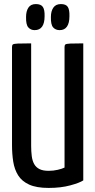

<svg xmlns="http://www.w3.org/2000/svg" viewBox="-20 -913 468 943"><path d="M219 10Q159 10 123 -6.5Q87 -23 69 -52Q51 -81 45 -119Q39 -157 39 -200V-682Q39 -691 43 -694.5Q47 -698 66.5 -699Q86 -700 133 -700V-197Q133 -169 136 -146Q139 -123 148 -107Q157 -91 174 -82.5Q191 -74 219 -74Q242 -74 263.5 -79Q285 -84 297 -90V-682Q297 -691 301 -694.5Q305 -698 324.5 -699Q344 -700 389 -700V-27Q371 -15 325 -2.5Q279 10 219 10ZM150 -765Q131 -765 119 -778.5Q107 -792 108 -830Q108 -858 119.5 -875.5Q131 -893 156 -893Q181 -893 190.5 -879Q200 -865 199 -833Q199 -800 187 -782.5Q175 -765 150 -765ZM273 -765Q253 -765 241 -778.5Q229 -792 230 -830Q230 -858 242 -875.5Q254 -893 279 -893Q304 -893 313 -879Q322 -865 321 -833Q321 -800 309 -782.5Q297 -765 273 -765Z"/></svg>

Font: Yanone Kaffeesatz Medium
Style: Regular
Weight: 500
Designer: Yanone (Cyrillic: Daniel Pouzeot, Huerta Tipografica, and Cyreal)
Foundry: Yanone
Version: Version 2.003